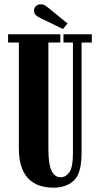

<svg xmlns="http://www.w3.org/2000/svg" viewBox="-20 -859 462 891"><path d="M226.5 12Q201 12 173 5Q145 -2 121 -21.5Q97 -41 82.2 -77.5Q67.5 -114 67.5 -173V-661.5H17.5V-700H260V-661.5H204.5V-167.5Q204.5 -99 218.5 -67.8Q232.5 -36.5 262.5 -36.5Q285 -36.5 301.8 -59.5Q318.5 -82.5 318.5 -151.5V-661.5H274.5V-700H406V-661.5H358.5V-148Q358.5 -56 323.5 -22Q288.5 12 226.5 12ZM272 -724.5 168 -775Q153 -782 145.5 -789.5Q138 -797 138 -811Q138 -823 147 -831Q156 -839 169.5 -839Q180.5 -839 187.5 -834.8Q194.5 -830.5 202 -824.5L293.5 -750Z"/></svg>

Font: Imbue 10pt ExtraBold
Style: Regular
Weight: 800
Designer: Tyler Finck
Foundry: Etcetera Type Company
Version: Version 1.102; ttfautohint (v1.8.3)